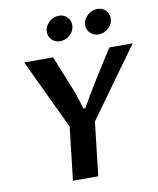

<svg xmlns="http://www.w3.org/2000/svg" viewBox="-100 -1021 907 1099"><g transform="rotate(-10 353.5 -472.0)"><path d="M416.5 -312 380.9 0H233.9L269 -308.6L76.7 -715.3H244.6L334 -493.2L365.2 -396.5H375L451.2 -525.4L571.3 -715.3H707ZM233.9 -863.8Q233.9 -879.4 240.7 -894Q247.6 -908.7 259 -919.9Q270.5 -931.2 285.9 -937.7Q301.3 -944.3 318.4 -944.3Q333 -944.3 345.2 -939.2Q357.4 -934.1 366.2 -925.3Q375 -916.5 379.9 -904.5Q384.8 -892.6 384.8 -878.9Q384.8 -863.3 378.2 -848.9Q371.6 -834.5 360.4 -823.5Q349.1 -812.5 333.7 -805.9Q318.4 -799.3 300.8 -799.3Q286.1 -799.3 273.9 -804.4Q261.7 -809.6 252.9 -818.4Q244.1 -827.1 239 -838.9Q233.9 -850.6 233.9 -863.8ZM457 -863.8Q457 -879.4 463.9 -894Q470.7 -908.7 482.4 -919.9Q494.1 -931.2 509.5 -937.7Q524.9 -944.3 542 -944.3Q556.6 -944.3 568.8 -939.2Q581.1 -934.1 589.8 -925Q598.6 -916 603.5 -904.1Q608.4 -892.1 608.4 -878.9Q608.4 -863.3 601.8 -848.9Q595.2 -834.5 583.7 -823.5Q572.3 -812.5 557.1 -805.9Q542 -799.3 524.4 -799.3Q509.8 -799.3 497.6 -804.4Q485.4 -809.6 476.3 -818.4Q467.3 -827.1 462.2 -838.9Q457 -850.6 457 -863.8Z"/></g></svg>

Font: Proza Libre
Style: SemiBold Italic
Weight: 600
Designer: Jasper de Waard
Foundry: Jasper de Waard
Version: Version 1.000; ttfautohint (v1.4.1.8-43bc)